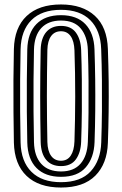

<svg xmlns="http://www.w3.org/2000/svg" viewBox="-20 -830 548 860"><path d="M253.2 10Q153.8 10 99.1 -42.1Q44.5 -94.2 42.2 -191Q41 -255.8 40.4 -328.1Q39.8 -400.5 40.2 -472.9Q40.8 -545.2 42.2 -610Q44.5 -706.5 99.2 -758.2Q154 -810 253.2 -810Q349.8 -810 404.9 -759.2Q460 -708.5 463.2 -610.8Q466 -533.2 466.8 -464Q467.5 -394.8 466.6 -327.9Q465.8 -261 463.2 -189.8Q460 -96.5 407.1 -43.2Q354.2 10 253.2 10ZM253.2 -14Q341.8 -14 386.2 -62.5Q430.8 -111 433.5 -192.2Q436 -261.8 436.6 -331.8Q437.2 -401.8 436.5 -471.5Q435.8 -541.2 433.2 -610Q430.5 -693.2 384.5 -739.6Q338.5 -786 253.2 -786Q167 -786 120.6 -739.8Q74.2 -693.5 72.2 -609.2Q70.8 -543.5 70.2 -472.4Q69.8 -401.2 70.2 -329.8Q70.8 -258.2 72.2 -191.8Q74.2 -106.8 120.9 -60.4Q167.5 -14 253.2 -14ZM253.2 -38Q182.8 -38 143.4 -77.6Q104 -117.2 102.2 -192.5Q100.8 -259 100.2 -329.5Q99.8 -400 100.2 -470.9Q100.8 -541.8 102.2 -608.5Q104 -682.5 143.1 -722.2Q182.2 -762 253.2 -762Q324.2 -762 362.5 -721.8Q400.8 -681.5 403.2 -609Q405.5 -543 406.4 -474.2Q407.2 -405.5 406.6 -335Q406 -264.5 403.5 -193.2Q401 -123.5 364.5 -80.8Q328 -38 253.2 -38ZM253.2 -62Q310.8 -62 341 -97Q371.2 -132 373.5 -194.5Q375.8 -255.8 376.5 -325.5Q377.2 -395.2 376.6 -467.2Q376 -539.2 373.5 -606.5Q371.5 -666.2 342 -702.1Q312.5 -738 253.2 -738Q196.2 -738 165 -704.4Q133.8 -670.8 132.2 -608Q130.8 -541.2 130.2 -470.9Q129.8 -400.5 130.2 -330.1Q130.8 -259.8 132.2 -193Q133.8 -129.8 165 -95.9Q196.2 -62 253.2 -62ZM253.2 -86Q210.5 -86 187 -113.9Q163.5 -141.8 162.2 -193.8Q161.2 -244.2 160.6 -296.4Q160 -348.5 160 -401.1Q160 -453.8 160.6 -505.6Q161.2 -557.5 162.2 -607.2Q163.5 -658.8 187.1 -686.4Q210.8 -714 253.2 -714Q298 -714 319.9 -684.1Q341.8 -654.2 343.5 -605.5Q345.8 -544.2 346.5 -474.2Q347.2 -404.2 346.6 -332.9Q346 -261.5 343.5 -195.5Q341.8 -146.5 319.9 -116.2Q298 -86 253.2 -86ZM253.2 -110Q281.5 -110 296.8 -132.8Q312 -155.5 313.5 -196.8Q315 -242.2 315.9 -292.9Q316.8 -343.5 316.9 -396.5Q317 -449.5 316.1 -502.2Q315.2 -555 313.5 -604.5Q312 -646.2 296.4 -668.1Q280.8 -690 253.2 -690Q224.8 -690 209 -668.5Q193.2 -647 192.2 -606.8Q191.2 -556 190.6 -503.9Q190 -451.8 190 -399.5Q190 -347.2 190.6 -295.6Q191.2 -244 192.2 -194.2Q193.2 -153.8 209 -131.9Q224.8 -110 253.2 -110Z"/></svg>

Font: Big Shoulders Inline Display Thin Black
Style: Regular
Weight: 900
Version: Version 2.002